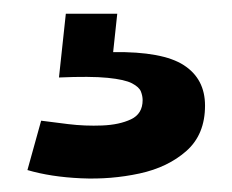

<svg xmlns="http://www.w3.org/2000/svg" viewBox="-20 -27 339 280"><path d="M20 221 40 149Q55 151 79.5 154Q104 157 129 156Q154 155 171 147Q188 139 188 119Q188 113 185.5 106.5Q183 100 172.5 94.5Q162 89 137 86.5Q112 84 66 86L76 -7H151L145 49Q217 48 248 68Q279 88 279 127Q279 169 252 193Q225 217 183.5 226Q142 235 98 233Q54 231 20 221Z"/></svg>

Font: Bricolage Grotesque 12pt Bricolage Grotesque 10pt Regular
Style: Bold
Weight: 700
Designer: Mathieu Triay
Foundry: Atelier Triay
Version: Version 1.001; ttfautohint (v1.8.4.7-5d5b);gftools[0.9.33.de